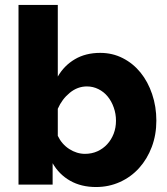

<svg xmlns="http://www.w3.org/2000/svg" viewBox="-20 -750 680 780"><path d="M55.2 0V-730H214.8V-439Q240.7 -483.9 284.4 -509.5Q328.1 -535.2 387.2 -535.2Q437 -535.2 479 -513.7Q521 -492.2 551 -455.1Q581.1 -418 598.1 -367.4Q615.2 -316.9 615.2 -259.8Q615.2 -202.6 596.7 -153.3Q578.1 -104 545.2 -67.4Q512.2 -30.8 467 -10.5Q421.9 9.8 370.1 9.8Q310.1 9.8 265.1 -15.6Q220.2 -41 193.8 -86.9V0ZM214.8 -198.2Q231 -164.1 261.5 -144.5Q292 -125 325.2 -125Q353 -125 376 -135.5Q398.9 -146 415.5 -164.1Q432.1 -182.1 441.7 -206.5Q451.2 -231 451.2 -259.8Q451.2 -287.6 442.1 -313.2Q433.1 -338.9 417.5 -357.9Q401.9 -377 379.9 -387.9Q357.9 -398.9 333 -398.9Q294.9 -398.9 263.4 -373Q231.9 -347.2 214.8 -308.1Z"/></svg>

Font: Raleway ExtraBold
Style: Regular
Weight: 800
Designer: Matt McInerney, Pablo Impallari, Rodrigo Fuenzalida
Foundry: Matt McInerney, Pablo Impallari, Rodrigo Fuenzalida
Version: Version 3.000g; ttfautohint (v1.5) -l 8 -r 28 -G 28 -x 14 -D